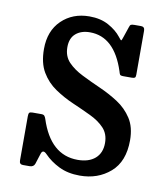

<svg xmlns="http://www.w3.org/2000/svg" viewBox="-67 -589 575 659"><g transform="rotate(10 220.5 -260.0)"><path d="M326.5 -364.5Q289.5 -478.5 204 -478.5Q173.5 -478.5 154.8 -462.5Q136 -446.5 136 -415Q136 -383.5 155.2 -363.2Q174.5 -343 205 -327.8Q235.5 -312.5 269.5 -297.5Q303.5 -282.5 334 -262.8Q364.5 -243 384 -213Q403.5 -183 403.5 -137Q403.5 -63 360.2 -25.5Q317 12 254 12Q212.5 12 181.5 -3.2Q150.5 -18.5 129.5 -40.5Q114.5 -56 109 -38L97.5 -2Q93.5 10 79 10H56Q43.5 10 43.5 -3.5V-157.5Q43.5 -166.5 46 -169.8Q48.5 -173 57.5 -173H88Q96 -173 99 -169.2Q102 -165.5 104 -159.5Q142.5 -40 237.5 -40Q276.5 -40 298.5 -59.2Q320.5 -78.5 320.5 -113Q320.5 -145 301.5 -165Q282.5 -185 252.5 -199.2Q222.5 -213.5 189 -228Q155.5 -242.5 125.5 -262.8Q95.5 -283 76.8 -314.5Q58 -346 58 -395Q58 -458 96.2 -495Q134.5 -532 193 -532Q232 -532 260 -516.5Q288 -501 304 -480.5Q311 -471.5 313.2 -470Q315.5 -468.5 319.5 -482L332 -519Q334 -526 337.2 -528Q340.5 -530 350 -530H372.5Q385.5 -530 385.5 -516V-362.5Q385.5 -354.5 382.5 -352.2Q379.5 -350 371 -350H343Q332.5 -350 330.5 -353.5Q328.5 -357 326.5 -364.5Z"/></g></svg>

Font: Besley* Narrow
Style: Regular
Weight: 400
Width: 4
Designer: Owen Earl
Foundry: indestructible type*
Version: Version 3.000; ttfautohint (v1.8.3)